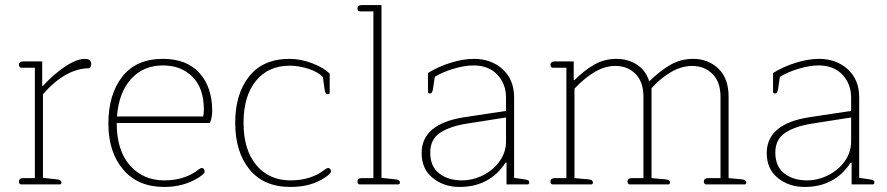

<svg xmlns="http://www.w3.org/2000/svg" viewBox="-20 -730 3510 760"><path d="M55 -11Q55 -25 73 -25H118V-462H64Q60 -462 57.5 -465Q55 -468 55 -473Q55 -487 73 -487H147V-390H150Q191 -435 237 -466Q283 -497 316 -497Q341 -497 341 -477Q341 -466 335 -460Q240 -460 150 -357V-26L206 -20Q223 -18 223 -8Q223 0 216 0H64Q60 0 57.5 -3Q55 -6 55 -11Z M409 -241Q409 -356 464 -426.5Q519 -497 625 -497Q719 -497 769.5 -441Q820 -385 820 -291Q820 -266 811 -243H442Q442 -134 494.5 -75Q547 -16 630 -16Q712 -16 766 -59Q774 -65 779 -65Q784 -65 787 -61Q790 -57 790 -52Q790 -46 784 -40.5Q778 -35 766 -27Q707 10 630 10Q526 10 467.5 -59Q409 -128 409 -241ZM784 -269Q787 -278 787 -296Q787 -381 742 -426Q697 -471 625 -471Q547 -471 498.5 -417Q450 -363 443 -269Z M911 -244Q911 -358 966 -427.5Q1021 -497 1127 -497Q1170 -497 1216 -479.5Q1262 -462 1285 -438V-364Q1285 -357 1277 -357Q1272 -357 1269.5 -361Q1267 -365 1265 -375L1258 -425Q1238 -446 1200 -458Q1162 -470 1127 -470Q1042 -470 993 -410Q944 -350 944 -244Q944 -137 994.5 -76.5Q1045 -16 1130 -16Q1212 -16 1266 -59Q1274 -65 1279 -65Q1284 -65 1287 -61Q1290 -57 1290 -52Q1290 -43 1266 -27Q1211 10 1130 10Q1024 10 967.5 -59.5Q911 -129 911 -244Z M1395 -11Q1395 -25 1413 -25H1458V-685H1404Q1400 -685 1397.5 -688Q1395 -691 1395 -696Q1395 -710 1413 -710H1490V-26L1546 -20Q1563 -18 1563 -8Q1563 0 1556 0H1404Q1400 0 1397.5 -3Q1395 -6 1395 -11Z M1649 -124Q1649 -240 1818 -266L1983 -291V-343Q1983 -398 1948.5 -434.5Q1914 -471 1854 -471Q1819 -471 1775.5 -458Q1732 -445 1701 -426L1694 -378Q1692 -368 1689.5 -364Q1687 -360 1682 -360Q1674 -360 1674 -367V-441Q1712 -465 1762 -481Q1812 -497 1856 -497Q1924 -497 1969.5 -456Q2015 -415 2015 -344V-26L2057 -20Q2067 -18 2071 -16Q2075 -14 2075 -8Q2075 0 2068 0H1985V-86H1981Q1918 10 1799 10Q1737 10 1693 -25.5Q1649 -61 1649 -124ZM1983 -170V-265L1830 -241Q1760 -230 1721.5 -204Q1683 -178 1683 -126Q1683 -71 1718.5 -43.5Q1754 -16 1808 -16Q1851 -16 1891.5 -36Q1932 -56 1957.5 -91.5Q1983 -127 1983 -170Z M2159 -11Q2159 -25 2177 -25H2222V-462H2168Q2164 -462 2161.5 -465Q2159 -468 2159 -473Q2159 -487 2177 -487H2251V-413H2254Q2292 -451 2332 -474Q2372 -497 2420 -497Q2465 -497 2500.5 -474.5Q2536 -452 2550 -408Q2592 -449 2633 -473Q2674 -497 2724 -497Q2783 -497 2823.5 -458.5Q2864 -420 2864 -348V-25L2917 -20Q2934 -18 2934 -8Q2934 0 2927 0H2775Q2771 0 2768.5 -3Q2766 -6 2766 -11Q2766 -25 2784 -25H2832V-347Q2832 -406 2800 -437.5Q2768 -469 2720 -469Q2678 -469 2636.5 -445Q2595 -421 2559 -381V-25L2615 -20Q2632 -18 2632 -8Q2632 0 2625 0H2473Q2469 0 2466.5 -3Q2464 -6 2464 -11Q2464 -25 2482 -25H2527V-347Q2527 -406 2495.5 -437.5Q2464 -469 2416 -469Q2374 -469 2333 -444.5Q2292 -420 2254 -379V-25L2310 -20Q2327 -18 2327 -8Q2327 0 2320 0H2168Q2164 0 2161.5 -3Q2159 -6 2159 -11Z M3015 -124Q3015 -240 3184 -266L3349 -291V-343Q3349 -398 3314.5 -434.5Q3280 -471 3220 -471Q3185 -471 3141.5 -458Q3098 -445 3067 -426L3060 -378Q3058 -368 3055.5 -364Q3053 -360 3048 -360Q3040 -360 3040 -367V-441Q3078 -465 3128 -481Q3178 -497 3222 -497Q3290 -497 3335.5 -456Q3381 -415 3381 -344V-26L3423 -20Q3433 -18 3437 -16Q3441 -14 3441 -8Q3441 0 3434 0H3351V-86H3347Q3284 10 3165 10Q3103 10 3059 -25.5Q3015 -61 3015 -124ZM3349 -170V-265L3196 -241Q3126 -230 3087.5 -204Q3049 -178 3049 -126Q3049 -71 3084.5 -43.5Q3120 -16 3174 -16Q3217 -16 3257.5 -36Q3298 -56 3323.5 -91.5Q3349 -127 3349 -170Z"/></svg>

Font: Maitree ExtraLight
Style: Regular
Weight: 250
Designer: CadsonDemak Team
Foundry: CadsonDemak
Version: Version 1.002